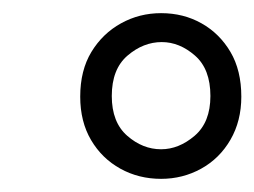

<svg xmlns="http://www.w3.org/2000/svg" viewBox="-20 -732 387 292"><path d="M225 -460Q191 -460 163 -475.5Q135 -491 118.5 -519Q102 -547 102 -585Q102 -625 119 -653Q136 -681 164 -696.5Q192 -712 225 -712Q259 -712 286.5 -696.5Q314 -681 330.5 -653Q347 -625 347 -585Q347 -548 330.5 -519.5Q314 -491 286 -475.5Q258 -460 225 -460ZM225 -505Q252 -505 276 -525.5Q300 -546 300 -586Q300 -627 276.5 -647.5Q253 -668 226 -668Q198 -668 174 -647.5Q150 -627 150 -586Q150 -546 173.5 -525.5Q197 -505 225 -505Z"/></svg>

Font: DM Sans 17pt ExtraLight
Style: Italic
Weight: 250
Italic angle: -10°
Version: Version 4.004;gftools[0.9.30]